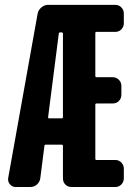

<svg xmlns="http://www.w3.org/2000/svg" viewBox="-20 -750 540 770"><path d="M232.4 -280.3V-615.2Q232.4 -620.1 226.6 -620.1H221.7Q215.8 -620.1 215.8 -615.2L172.9 -280.3Q172.9 -275.4 176.8 -275.4H226.6Q232.4 -275.4 232.4 -280.3ZM442.4 -730.5Q457 -730.5 466.8 -720.2Q476.6 -710 476.6 -695.3V-657.2Q476.6 -642.6 466.8 -632.3Q457 -622.1 442.4 -622.1H367.2Q362.3 -622.1 362.3 -617.2V-445.3Q362.3 -440.4 367.2 -440.4H431.6Q446.3 -440.4 456.5 -430.2Q466.8 -419.9 466.8 -405.3V-370.1Q466.8 -355.5 457 -345.2Q447.3 -335 431.6 -335H367.2Q362.3 -335 362.3 -330.1V-113.3Q362.3 -108.4 367.2 -108.4H442.4Q457 -108.4 466.8 -98.1Q476.6 -87.9 476.6 -73.2V-35.2Q476.6 -20.5 466.8 -10.3Q457 0 442.4 0H266.6Q252 0 242.2 -9.8Q232.4 -19.5 232.4 -35.2V-165Q232.4 -169.9 226.6 -169.9H164.1Q158.2 -169.9 158.2 -165L141.6 -35.2Q139.6 -20.5 128.4 -10.3Q117.2 0 101.6 0H42Q29.3 0 20 -10.7Q10.7 -21.5 12.7 -35.2L130.9 -695.3Q133.8 -710 146 -720.2Q158.2 -730.5 171.9 -730.5Z"/></svg>

Font: Rounded-L Mgen+ 1mn bold
Style: Bold
Weight: 700
Designer: [Source Han Sans]
Ryoko NISHIZUKA  (kana & ideographs); Paul D. Hunt (Latin, Greek & Cyrillic); Wenlong ZHANG  (bopomofo
Version: Version 1.059.20150602